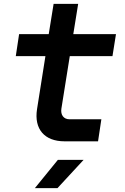

<svg xmlns="http://www.w3.org/2000/svg" viewBox="-20 -725 640 985"><path d="M311 0H483L500 -113H337C306 -113 290 -136 295 -168L338 -437H557L575 -550H356L381 -705H255L230 -550H78L61 -437H213L170 -165C154 -63 208 0 311 0ZM159 240H275L409 95H277Z"/></svg>

Font: JetBrains Mono
Style: Bold Italic
Weight: 558
Italic angle: -9°
Monospace: yes
Designer: Philipp Nurullin, Konstantin Bulenkov
Foundry: JetBrains
Version: Version 2.305